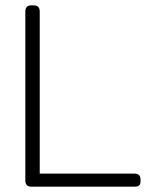

<svg xmlns="http://www.w3.org/2000/svg" viewBox="-20 -700 582 720"><path d="M75 -23V-657Q75 -680 98 -680H106Q129 -680 129 -657V-49H484Q507 -49 507 -27V-20Q507 -9 501.5 -4.5Q496 0 484 0H98Q75 0 75 -23Z"/></svg>

Font: Mitr ExtraLight
Style: Regular
Weight: 250
Designer: Thanarat Vachiruckul
Foundry: Cadson Demak Co.,Ltd.
Version: Version 1.000